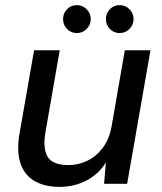

<svg xmlns="http://www.w3.org/2000/svg" viewBox="-20 -717 631 749"><path d="M212 12Q153 12 113.5 -11.5Q74 -35 59 -82.5Q44 -130 57 -201L113 -521H213L158 -205Q146 -139 165.5 -106Q185 -73 247 -73Q286 -73 321 -90Q356 -107 381 -140.5Q406 -174 415 -222L467 -521H567L476 0H386L393 -83Q365 -38 317.5 -13Q270 12 212 12ZM280 -588Q257 -588 241.5 -604Q226 -620 226 -643Q226 -665 241.5 -681Q257 -697 280 -697Q302 -697 318 -681Q334 -665 334 -643Q334 -620 318 -604Q302 -588 280 -588ZM447 -588Q424 -588 408.5 -604Q393 -620 393 -643Q393 -665 408.5 -681Q424 -697 447 -697Q469 -697 485 -681Q501 -665 501 -643Q501 -620 485 -604Q469 -588 447 -588Z"/></svg>

Font: DM Sans 10pt Medium
Style: Italic
Weight: 500
Italic angle: -10°
Version: Version 4.004;gftools[0.9.30]